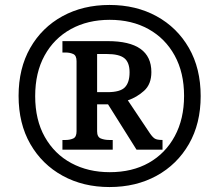

<svg xmlns="http://www.w3.org/2000/svg" viewBox="-20 -745 885 775"><path d="M422 10Q316 10 233 -35.5Q150 -81 102.5 -163.5Q55 -246 55 -358Q55 -469 102 -551.5Q149 -634 232 -679.5Q315 -725 422 -725Q529 -725 612 -679.5Q695 -634 742.5 -551.5Q790 -469 790 -357Q790 -246 742.5 -163.5Q695 -81 612 -35.5Q529 10 422 10ZM423 -50Q514 -50 581 -88Q648 -126 685.5 -195.5Q723 -265 723 -358Q723 -452 685 -521Q647 -590 579.5 -627.5Q512 -665 423 -665Q334 -665 266 -627.5Q198 -590 160 -521Q122 -452 122 -357Q122 -261 161 -192Q200 -123 268 -86.5Q336 -50 423 -50ZM232 -141V-180H245Q262 -180 275.5 -186Q289 -192 289 -215V-498Q289 -521 275.5 -527Q262 -533 245 -533H232V-579H415Q591 -579 591 -454Q591 -405 561.5 -378.5Q532 -352 496 -340L585 -207Q596 -191 605 -185.5Q614 -180 636 -180V-141H531L416 -324H372V-215Q372 -192 387 -186Q402 -180 421 -180H435V-141ZM414 -373Q465 -373 484 -392.5Q503 -412 503 -453Q503 -493 482 -510Q461 -527 411 -527H372V-373Z"/></svg>

Font: Noto Serif Sinhala Black
Style: Regular
Weight: 900
Designer: Jelle Bosma - Monotype Design Team
Foundry: Monotype Imaging Inc.
Version: Version 2.007; ttfautohint (v1.8.4.7-5d5b)